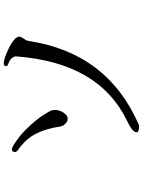

<svg xmlns="http://www.w3.org/2000/svg" viewBox="113 -870 773 1040"><g transform="rotate(-90 500.0 -350.5)"><path d="M340 16Q733 -153 798 -584Q800 -596 812 -612Q821 -625 821 -633Q821 -665 724 -705Q693 -717 677 -717Q661 -717 661 -705Q661 -696 676 -692Q691 -687 703 -675Q715 -662 714 -649Q680 -201 366 -50Q303 -20 303 2V3Q303 16 340 16ZM333 -416Q336 -396 349 -384Q361 -371 376 -371H377Q390 -371 400 -382Q424 -408 424 -439Q424 -450 420 -462Q415 -474 392 -509Q369 -544 326 -589Q283 -634 235 -663Q220 -673 210 -673Q196 -673 196 -655Q197 -647 207 -640Q269 -597 297 -539Q324 -483 333 -416Z"/></g></svg>

Font: Sawarabi Mincho
Style: Regular
Weight: 400
Version: Version 1.082; ttfautohint (v1.8.4.7-5d5b)